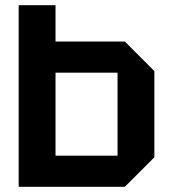

<svg xmlns="http://www.w3.org/2000/svg" viewBox="-20 -720 660 740"><path d="M52 0V-700H194V-560H461L575 -446V-114L461 0ZM194 -120H433V-440H194Z"/></svg>

Font: Tektur SemiBold
Style: Regular
Weight: 600
Designer: Adam Jagosz
Foundry: Adam Jagosz
Version: Version 1.005;gftools[0.9.30]